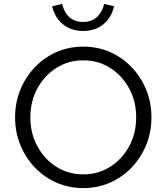

<svg xmlns="http://www.w3.org/2000/svg" viewBox="-20 -949 850 980"><path d="M405 11Q332 11 269 -16.5Q206 -44 158.5 -93.5Q111 -143 84 -208.5Q57 -274 57 -350Q57 -426 84 -491.5Q111 -557 158.5 -606.5Q206 -656 269 -683.5Q332 -711 405 -711Q478 -711 541 -683.5Q604 -656 651.5 -606.5Q699 -557 726 -491.5Q753 -426 753 -350Q753 -274 726 -208.5Q699 -143 651.5 -93.5Q604 -44 541 -16.5Q478 11 405 11ZM405 -59Q481 -59 542 -97.5Q603 -136 639 -202Q675 -268 675 -350Q675 -432 639 -498Q603 -564 542 -602.5Q481 -641 405 -641Q329 -641 268 -602.5Q207 -564 171 -498Q135 -432 135 -350Q135 -268 171 -202Q207 -136 268 -97.5Q329 -59 405 -59ZM405 -791Q344 -791 302 -824.5Q260 -858 246 -917L297 -929Q320 -837 405 -837Q446 -837 473.5 -861Q501 -885 512 -929L562 -917Q549 -858 507 -824.5Q465 -791 405 -791Z"/></svg>

Font: Red Hat Text VF
Style: Regular
Weight: 400
Designer: Pentagram, MCKL
Foundry: Pentagram, MCKL
Version: Version 1.023